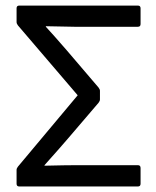

<svg xmlns="http://www.w3.org/2000/svg" viewBox="-20 -675 564 695"><path d="M49.8 0Q40 0 40 -9.8V-60.1Q40 -65.4 44.9 -71.8L261.2 -330.1L44.9 -583Q40 -589.4 40 -595.2V-645Q40 -654.8 49.8 -654.8H479Q488.8 -654.8 488.8 -645V-587.9Q488.8 -578.1 479 -578.1H249Q232.4 -578.1 197.5 -579.1Q162.6 -580.1 146 -580.1V-578.1Q171.9 -550.3 222.2 -492.2L336.9 -357.9Q341.8 -351.6 341.8 -346.2V-314.9Q341.8 -309.6 336.9 -303.2L227.1 -174.8Q203.1 -146.5 141.1 -77.1V-75.2Q219.2 -77.1 258.8 -77.1H479Q488.8 -77.1 488.8 -66.9V-9.8Q488.8 0 479 0Z"/></svg>

Font: Sofia Sans
Style: Regular
Weight: 400
Designer: Botio Nikoltchev, Ani Petrova
Foundry: lettersoup
Version: Version 4.100